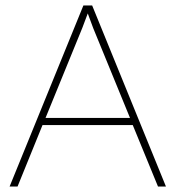

<svg xmlns="http://www.w3.org/2000/svg" viewBox="-20 -680 640 700"><path d="M556 0 464 -224H135L44 0H15L284 -660H316L585 0ZM146 -250H454L320 -577L300 -631L280 -578Z"/></svg>

Font: Elaine Sans ExtraLight
Style: Regular
Weight: 275
Designer: Wei Huang
Foundry: Wei Huang
Version: Version 2.001;December 24, 2019;FontCreator 12.0.0.2547 64-b